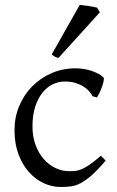

<svg xmlns="http://www.w3.org/2000/svg" viewBox="-20 -747 477 782"><path d="M410.2 -92.8Q378.4 -55.2 354.2 -33.9Q330.1 -12.7 309.6 -1.7Q289.1 9.3 269.5 12Q250 14.6 227.1 14.6Q191.4 14.6 157.5 -1.2Q123.5 -17.1 97.2 -46.9Q70.8 -76.7 54.9 -119.6Q39.1 -162.6 39.1 -216.8Q39.1 -269.5 58.3 -315.4Q77.6 -361.3 111.1 -395.3Q144.5 -429.2 189.9 -449Q235.4 -468.8 288.1 -468.8Q304.2 -468.8 321 -466.1Q337.9 -463.4 353.3 -458.3Q368.7 -453.1 381.6 -446Q394.5 -439 402.8 -430.2Q403.8 -424.3 401.4 -413.6Q398.9 -402.8 394.5 -390.9Q390.1 -378.9 384.8 -367.9Q379.4 -356.9 375 -350.1L356.9 -355Q353 -363.8 344.2 -374Q335.4 -384.3 321.5 -393.6Q307.6 -402.8 288.3 -408.9Q269 -415 244.1 -415Q218.3 -415 194.6 -403.6Q170.9 -392.1 152.6 -369.1Q134.3 -346.2 123.3 -312Q112.3 -277.8 112.3 -231.9Q112.3 -190.4 124.8 -156.7Q137.2 -123 158 -99.4Q178.7 -75.7 205.8 -62.7Q232.9 -49.8 262.2 -49.8Q275.9 -49.8 287.6 -51Q299.3 -52.2 313.2 -58.1Q327.1 -64 345.5 -76.7Q363.8 -89.4 391.1 -112.8L410.2 -92.8ZM218.3 -511.2Q209.5 -512.7 202.6 -516.6Q195.8 -520.5 190.4 -524.9L304.7 -727.1Q310.5 -726.6 320.1 -725.3Q329.6 -724.1 340.1 -722.7Q350.6 -721.2 360.4 -719.2Q370.1 -717.3 375.5 -715.8L386.7 -696.8Z"/></svg>

Font: Gentium
Style: Regular
Weight: 400
Designer: J. Victor Gaultney
Version: Version 1.03; 2011; OFL 1.1 release